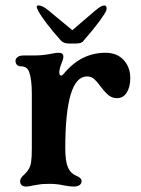

<svg xmlns="http://www.w3.org/2000/svg" viewBox="-20 -676 519 706"><path d="M54 -10Q54 -16 58 -22Q62 -28 68 -33Q78 -43 83 -50Q92 -63 94.5 -80.5Q97 -98 97 -130V-332Q97 -385 87 -412Q83 -422 76 -427Q69 -432 57 -432Q48 -432 42.5 -437.5Q37 -443 37 -452Q37 -460 44.5 -466Q52 -472 67 -472H105Q139 -472 172 -479Q186 -482 196 -482Q213 -482 213 -467Q213 -458 202 -432Q198 -416 198 -412Q198 -398 205 -398Q208 -398 213 -403Q277 -482 368 -482Q410 -482 434.5 -455.5Q459 -429 459 -389Q459 -356 446 -335.5Q433 -315 410 -315Q395 -315 382.5 -323.5Q370 -332 353 -354Q336 -377 325.5 -386Q315 -395 300 -395Q220 -395 220 -130Q220 -83 230 -60Q240 -38 260 -30Q280 -22 280 -10Q280 -1 272.5 4.5Q265 10 250 10Q238 10 216 6Q190 0 162 0Q135 0 120 3Q105 6 102 6Q84 10 77 10Q54 10 54 -10ZM159 -637 246 -565 330 -637Q352 -656 364 -656Q369 -656 371 -651Q373 -646 371 -638Q367 -627 345 -597Q323 -567 287 -526Q281 -516 259 -516H233Q213 -516 203 -528Q141 -598 120 -637Q115 -647 115 -651Q115 -656 121 -656Q137 -656 159 -637Z"/></svg>

Font: Raigarh Medium
Style: Regular
Weight: 500
Designer: jaikishan Patel
Foundry: MagicType
Version: Version 1.000